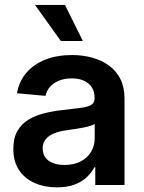

<svg xmlns="http://www.w3.org/2000/svg" viewBox="-20 -766 596 795"><path d="M215.8 9.8Q164.1 9.8 123.3 -8.3Q82.5 -26.4 58.8 -61.8Q35.2 -97.2 35.2 -149.4Q35.2 -194.3 52 -223.6Q68.8 -252.9 97.9 -270.5Q127 -288.1 163.8 -297.1Q200.7 -306.2 240.2 -310.5Q288.1 -315.9 316.9 -319.8Q345.7 -323.7 358.6 -332.3Q371.6 -340.8 371.6 -358.9V-361.8Q371.6 -386.2 360.4 -404.1Q349.1 -421.9 328.1 -431.6Q307.1 -441.4 276.9 -441.4Q246.1 -441.4 223.1 -431.6Q200.2 -421.9 186.3 -405.5Q172.4 -389.2 168.5 -369.1L50.3 -379.9Q59.1 -429.7 89.6 -465.1Q120.1 -500.5 168.2 -519.3Q216.3 -538.1 277.8 -538.1Q323.2 -538.1 362.5 -527.1Q401.9 -516.1 431.9 -494.1Q461.9 -472.2 478.8 -438.2Q495.6 -404.3 495.6 -357.4V0H374.5V-73.7H371.1Q358.9 -50.8 338.6 -31.7Q318.4 -12.7 288.1 -1.5Q257.8 9.8 215.8 9.8ZM247.1 -83Q286.6 -83 314.7 -97.9Q342.8 -112.8 357.4 -137.9Q372.1 -163.1 372.1 -192.9V-252.9Q366.2 -248.5 353.5 -244.6Q340.8 -240.7 324 -237.5Q307.1 -234.4 289.3 -231.7Q271.5 -229 255.4 -226.6Q228 -223.1 205.6 -214.4Q183.1 -205.6 169.9 -190.2Q156.7 -174.8 156.7 -150.9Q156.7 -128.9 168 -113.8Q179.2 -98.6 199.7 -90.8Q220.2 -83 247.1 -83ZM231.9 -596.2 125 -745.6H249L323.2 -596.2Z"/></svg>

Font: Inter 24pt SemiBold
Style: Regular
Weight: 600
Designer: Rasmus Andersson
Foundry: rsms
Version: Version 4.001;git-66647c0bb